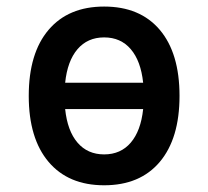

<svg xmlns="http://www.w3.org/2000/svg" viewBox="-20 -547 626 577"><path d="M293 9.8Q185.5 9.8 126 -60.5Q66.4 -130.9 66.4 -258.8Q66.4 -387.2 126 -457.3Q185.5 -527.3 293 -527.3Q400.9 -527.3 460.2 -457.3Q519.5 -387.2 519.5 -258.8Q519.5 -130.9 460.2 -60.5Q400.9 9.8 293 9.8ZM293 -83Q342.8 -83 373 -118.4Q403.3 -153.8 410.2 -219.2H175.8Q182.6 -153.8 212.9 -118.4Q243.2 -83 293 -83ZM175.8 -298.3H410.2Q403.3 -363.8 373 -399.2Q342.8 -434.6 293 -434.6Q243.2 -434.6 212.9 -399.2Q182.6 -363.8 175.8 -298.3Z"/></svg>

Font: Cascadia Code NF
Style: Regular
Weight: 400
Monospace: yes
Designer: Aaron Bell
Foundry: Saja Typeworks
Version: Version 2404.023; ttfautohint (v1.8.4)